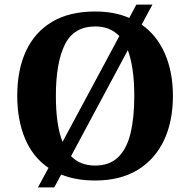

<svg xmlns="http://www.w3.org/2000/svg" viewBox="-20 -775 827 835"><path d="M191 -45Q123 -91 89 -172Q55 -253 55 -359Q55 -470 92.5 -552Q130 -634 205.5 -679.5Q281 -725 395 -725Q436 -725 473 -718Q510 -711 542 -697L573 -755H643L596 -668Q662 -622 697 -542Q732 -462 732 -358Q732 -247 693 -164.5Q654 -82 578.5 -36Q503 10 394 10Q352 10 315 3.5Q278 -3 246 -16L216 40H145ZM394 -55Q456 -55 493.5 -91Q531 -127 547.5 -194.5Q564 -262 564 -358Q564 -419 557 -469Q550 -519 536 -557L289 -96Q328 -55 394 -55ZM499 -618Q480 -638 454 -649Q428 -660 395 -660Q301 -660 262 -581Q223 -502 223 -358Q223 -296 230 -246Q237 -196 252 -158Z"/></svg>

Font: Noto Serif Hebrew
Style: Bold
Weight: 700
Version: Version 2.003